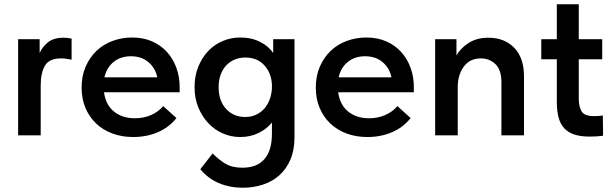

<svg xmlns="http://www.w3.org/2000/svg" viewBox="-20 -635 2885 901"><path d="M278 -458Q286 -458 296.5 -457Q307 -456 316 -454V-355Q305 -357 292 -359Q279 -361 267 -361Q211 -361 191 -327Q171 -293 171 -234V0H65V-451H166V-386Q178 -414 204.5 -436Q231 -458 278 -458Z M605 8Q552 8 507.5 -8.5Q463 -25 431 -55.5Q399 -86 381 -128.5Q363 -171 363 -224Q363 -279 382 -322.5Q401 -366 433 -396.5Q465 -427 508.5 -443Q552 -459 600 -459Q653 -459 694.5 -440.5Q736 -422 764.5 -390Q793 -358 808 -316Q823 -274 823 -228V-202H468Q476 -143 515 -111.5Q554 -80 613 -80Q654 -80 688.5 -95Q723 -110 746 -137L808 -81Q773 -37 720.5 -14.5Q668 8 605 8ZM594 -371Q547 -371 514 -345Q481 -319 470 -272H718Q710 -314 677.5 -342.5Q645 -371 594 -371Z M1107 8Q1065 8 1026.5 -8.5Q988 -25 958.5 -56Q929 -87 911 -130Q893 -173 893 -226Q893 -279 910.5 -322Q928 -365 957 -395.5Q986 -426 1025 -442.5Q1064 -459 1107 -459Q1161 -459 1201.5 -438Q1242 -417 1262 -386V-451H1362V9Q1362 69 1343 113.5Q1324 158 1291 187.5Q1258 217 1213.5 231.5Q1169 246 1119 246Q1058 246 1006.5 224Q955 202 920 159L978 85Q1006 114 1037.5 133Q1069 152 1117 152Q1186 152 1221 111.5Q1256 71 1256 -6V-60Q1232 -30 1193.5 -11Q1155 8 1107 8ZM1131 -86Q1159 -86 1181.5 -96.5Q1204 -107 1220 -125Q1236 -143 1245 -167Q1254 -191 1256 -218V-237Q1254 -291 1221 -328Q1188 -365 1131 -365Q1105 -365 1082.5 -356Q1060 -347 1043 -329.5Q1026 -312 1016 -286Q1006 -260 1006 -226Q1006 -162 1041 -124Q1076 -86 1131 -86Z M1704 8Q1651 8 1606.5 -8.5Q1562 -25 1530 -55.5Q1498 -86 1480 -128.5Q1462 -171 1462 -224Q1462 -279 1481 -322.5Q1500 -366 1532 -396.5Q1564 -427 1607.5 -443Q1651 -459 1699 -459Q1752 -459 1793.5 -440.5Q1835 -422 1863.5 -390Q1892 -358 1907 -316Q1922 -274 1922 -228V-202H1567Q1575 -143 1614 -111.5Q1653 -80 1712 -80Q1753 -80 1787.5 -95Q1822 -110 1845 -137L1907 -81Q1872 -37 1819.5 -14.5Q1767 8 1704 8ZM1693 -371Q1646 -371 1613 -345Q1580 -319 1569 -272H1817Q1809 -314 1776.5 -342.5Q1744 -371 1693 -371Z M2333 -249Q2333 -308 2304.5 -334.5Q2276 -361 2237 -361Q2186 -361 2158 -324.5Q2130 -288 2128 -233V0H2022V-451H2122V-375Q2142 -410 2180 -434Q2218 -458 2272 -458Q2347 -458 2393 -411Q2439 -364 2439 -276V0H2333V-249Z M2520 -451H2593V-615H2696V-451H2806V-357H2696V-173Q2696 -134 2709.5 -112Q2723 -90 2768 -90Q2788 -90 2809 -93L2810 2Q2796 4 2779.5 5Q2763 6 2747 6Q2704 6 2674.5 -4Q2645 -14 2627 -34Q2609 -54 2601 -84.5Q2593 -115 2593 -157V-357H2520Z"/></svg>

Font: Tilda Sans Semibold
Style: Regular
Weight: 600
Designer: ParaType Ltd
Foundry: ParaType Ltd
Version: Version 1.009